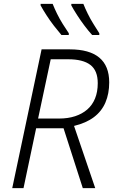

<svg xmlns="http://www.w3.org/2000/svg" viewBox="-20 -968 582 988"><path d="M43 0 194 -714H339Q440 -714 491 -671.5Q542 -629 542 -544Q542 -486 522.5 -440.5Q503 -395 463 -365Q423 -335 361 -320L470 0H406L307 -308H166L101 0ZM284 -358Q330 -358 366.5 -370Q403 -382 429 -404.5Q455 -427 469 -461Q483 -495 483 -540Q483 -605 445 -634Q407 -663 331 -663H241L176 -358ZM454 -788Q435 -809 415 -835.5Q395 -862 377 -890Q359 -918 347 -940V-948H409Q418 -925 431.5 -897.5Q445 -870 461 -844.5Q477 -819 491 -797V-788ZM296 -788Q278 -809 257.5 -835.5Q237 -862 219 -890Q201 -918 189 -940V-948H251Q260 -925 273.5 -897.5Q287 -870 303 -844.5Q319 -819 334 -797V-788Z"/></svg>

Font: Noto Sans Display Light
Style: Italic
Weight: 300
Italic angle: -12°
Designer: Monotype Design Team
Foundry: Monotype Imaging Inc.
Version: Version 2.003